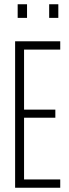

<svg xmlns="http://www.w3.org/2000/svg" viewBox="-20 -882 325 902"><path d="M51 0V-688H263V-649H93V-367H240V-329H93V-39H263V0ZM63 -798V-862H107V-798ZM211 -798V-862H254V-798Z"/></svg>

Font: Saira UltraCondensed ExtraLight
Style: Regular
Weight: 250
Width: 1
Designer: Hector Gatti with collaboration of the Omnibus-Type team
Foundry: Omnibus-Type
Version: Version 1.101